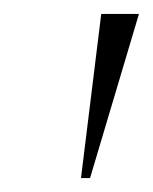

<svg xmlns="http://www.w3.org/2000/svg" viewBox="-20 -734 219 275"><path d="M96 -479 125 -714H179L109 -479Z"/></svg>

Font: Noto Serif Display ExtraCondensed Light
Style: Italic
Weight: 300
Width: 2
Italic angle: -12°
Designer: Monotype Design Team
Foundry: Monotype Imaging Inc.
Version: Version 2.009